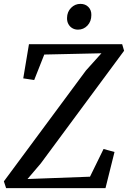

<svg xmlns="http://www.w3.org/2000/svg" viewBox="-29 -971 660 991"><path d="M2.5 0 -9 -35 414.5 -607 494.5 -696 199.5 -689.5 147.5 -558 91 -566.5 120.5 -743H601.5L611.5 -709L181.5 -127.5L113 -47L435.5 -59L505.5 -202L562 -186.5L515.5 0ZM373.5 -818Q357.5 -818 344.5 -825.5Q331.5 -833 324 -846.8Q316.5 -860.5 317 -878.5Q317.5 -910 337.8 -930.5Q358 -951 386 -951Q411.5 -951 427.2 -935Q443 -919 442.5 -893.5Q442.5 -860.5 422.5 -839.2Q402.5 -818 373.5 -818Z"/></svg>

Font: Merriweather 36pt
Style: Italic
Weight: 400
Italic angle: -7.8°
Version: Version 2.101